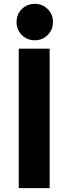

<svg xmlns="http://www.w3.org/2000/svg" viewBox="-20 -971 353 991"><path d="M76.7 0V-719.7H236.3V0ZM159.7 -763.2Q119.6 -763.2 92.5 -790.5Q65.4 -817.9 65.4 -856.9Q65.4 -897 92.5 -924.1Q119.6 -951.2 159.7 -951.2Q199.2 -951.2 226.3 -924.1Q253.4 -897 253.4 -856.9Q253.4 -817.9 226.3 -790.5Q199.2 -763.2 159.7 -763.2Z"/></svg>

Font: Reddit Sans ExtraBold
Style: Regular
Weight: 800
Designer: Stephen Hutchings
Foundry: Reddit
Version: Version 1.014; ttfautohint (v1.8.4.7-5d5b)